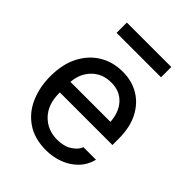

<svg xmlns="http://www.w3.org/2000/svg" viewBox="-208 -828 950 950"><g transform="rotate(45 267.0 -353.0)"><path d="M282 12Q201 12 146.5 -25Q92 -62 65 -124.5Q38 -187 38 -262Q38 -347 69 -407Q100 -467 153.5 -499.5Q207 -532 276 -532Q340 -532 389.5 -502.5Q439 -473 467.5 -417.5Q496 -362 496 -283V-239H128V-234Q128 -155 172 -109.5Q216 -64 284 -64Q331 -64 362.5 -84.5Q394 -105 402 -130H490Q479 -85 448 -53Q417 -21 373.5 -4.5Q330 12 282 12ZM274 -454Q212 -454 172.5 -414.5Q133 -375 128 -313H408Q404 -377 368.5 -415.5Q333 -454 274 -454ZM118 -646V-718H429V-646Z"/></g></svg>

Font: Liter
Style: Regular
Weight: 400
Designer: Anton Skugarov
Foundry: skugi
Version: Version 1.004; ttfautohint (v1.8.4.7-5d5b)